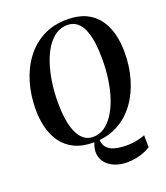

<svg xmlns="http://www.w3.org/2000/svg" viewBox="-167 -866 1015 1175"><g transform="rotate(-20 340.5 -278.0)"><path d="M457 196Q414.5 196 379.8 182.5Q345 169 323 144Q301 119 296.8 84.5Q292.5 50 311.5 7.5L344.5 1.5Q344.5 33 357.5 52Q370.5 71 392 80.8Q413.5 90.5 439.5 94Q465.5 97.5 492 97.5Q510 97.5 530.5 95Q551 92.5 571.8 87.5Q592.5 82.5 610.5 75.5L611 153.5Q597.5 163 574.2 173Q551 183 521 189.5Q491 196 457 196ZM306 11.5Q233 11.5 182.2 -13.2Q131.5 -38 100.2 -81Q69 -124 54.8 -179.8Q40.5 -235.5 40.5 -297.5Q40.5 -390 64.5 -472Q88.5 -554 135.5 -617.2Q182.5 -680.5 251 -716.2Q319.5 -752 408.5 -752Q481.5 -752 532 -727.8Q582.5 -703.5 613.2 -660.8Q644 -618 658 -562.8Q672 -507.5 672 -446.5Q672.5 -354 648.5 -271.2Q624.5 -188.5 578 -125Q531.5 -61.5 463 -25Q394.5 11.5 306 11.5ZM315.5 -21.5Q355.5 -21.5 388.8 -44Q422 -66.5 448.2 -106.8Q474.5 -147 492.8 -201Q511 -255 520.2 -319Q529.5 -383 529.5 -452Q529.5 -507.5 523 -556Q516.5 -604.5 501.8 -641.2Q487 -678 461.5 -698.8Q436 -719.5 397.5 -719.5Q357.5 -719.5 324 -697.5Q290.5 -675.5 264.2 -635.8Q238 -596 220 -542.2Q202 -488.5 192.5 -425Q183 -361.5 183 -292Q183 -236 190 -187Q197 -138 212.8 -100.8Q228.5 -63.5 253.8 -42.5Q279 -21.5 315.5 -21.5Z"/></g></svg>

Font: Merriweather 120pt SemiBold
Style: Italic
Weight: 600
Italic angle: -7.8°
Version: Version 2.101